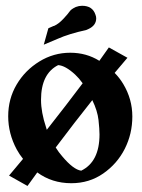

<svg xmlns="http://www.w3.org/2000/svg" viewBox="-20 -609 483 651"><path d="M128.4 -457.5 144 -513.2Q155.3 -517.6 158 -519.3Q160.6 -521 163.1 -521Q178.7 -527.8 195.1 -545.4Q211.4 -563 215.8 -569.8Q221.7 -578.6 237.3 -585.4Q247.6 -589.4 258.3 -589.4Q293.9 -589.4 303.7 -559.1Q306.2 -552.7 306.2 -546.9Q306.2 -522.5 279.3 -510.3L272.5 -507.3Q214.4 -494.6 175.8 -477.5ZM255.4 -30.3Q317.4 -60.5 317.4 -153.3Q317.4 -170.9 314 -202.1Q310.5 -233.4 293 -269.5Q232.4 -193.4 168.9 -108.9Q179.2 -92.3 190.9 -79.1Q229 -33.7 255.4 -30.3ZM138.7 -168.9Q206.1 -254.4 260.3 -326.7Q248 -343.8 234.9 -356Q201.7 -386.7 177.2 -388.2Q119.1 -358.9 119.1 -270.5Q119.1 -228.5 136.2 -177.2ZM73.2 21.5 10.7 -13.7 58.1 -70.3Q45.9 -85.4 36.6 -102.5Q7.8 -156.2 7.8 -214.8Q7.8 -273.9 36.4 -322.3Q64.9 -370.6 113.3 -400.4Q161.6 -430.2 218.3 -430.2Q272.9 -430.2 316.9 -402.8L349.1 -448.2L412.1 -413.1L368.7 -361.8Q385.3 -345.2 397.9 -324.2Q428.7 -272.9 428.7 -213.9Q428.7 -155.3 403.1 -104.5Q377.4 -53.7 330.1 -20.8Q282.7 12.2 221.7 12.2Q156.2 12.2 106.4 -24.4Z"/></svg>

Font: Quaaykop
Style: Bold
Weight: 700
Designer: Tup Wanders
Foundry: Free font, DO NOT SELL
Version: Version 1.00;July 31, 2023;FontCreator 11.5.0.2430 64-bit